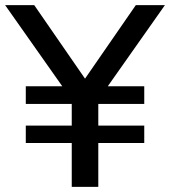

<svg xmlns="http://www.w3.org/2000/svg" viewBox="-33 -732 666 752"><path d="M613 -712 389 -394H532V-325H352V-240H532V-172H352V0H248V-172H68V-240H248V-325H68V-394H211L-13 -712H101L300 -424L499 -712Z"/></svg>

Font: Muli SemiBold
Style: Regular
Weight: 600
Designer: Vernon Adams
Foundry: Vernon Adams
Version: Version 2.000